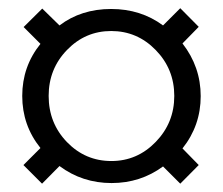

<svg xmlns="http://www.w3.org/2000/svg" viewBox="-20 -560 543 468"><path d="M252 -113.8Q180.7 -113.8 125 -155.3L82.5 -112.3L37.1 -157.7L78.6 -199.2Q34.2 -254.4 34.2 -326.2Q34.2 -397.9 78.6 -453.1L37.6 -494.1L83 -539.1L125 -498Q177.7 -538.1 251 -538.1Q323.2 -538.1 377.4 -498L419.4 -540L464.4 -494.6L424.8 -454.1Q469.2 -397 469.2 -325.7Q469.2 -253.9 424.8 -198.2L464.4 -157.7L419.4 -112.3L377.4 -154.3Q322.3 -113.8 252 -113.8ZM251.5 -167.5Q314.5 -167.5 359.6 -214.1Q404.8 -260.7 404.8 -326.2Q404.8 -391.6 359.6 -438Q314.5 -484.4 251 -484.4Q188 -484.4 143.3 -438.2Q98.6 -392.1 98.6 -326.2Q98.6 -259.8 143.3 -213.6Q188 -167.5 251.5 -167.5Z"/></svg>

Font: Elstob 14pt SemiBold
Style: Regular
Weight: 600
Designer: Peter S. Baker
Version: Version 1.015